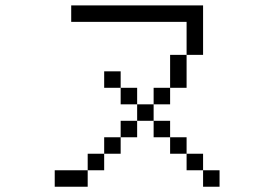

<svg xmlns="http://www.w3.org/2000/svg" viewBox="-20 -708 1040 728"><path d="M812.5 0V-62.5H750V0ZM312.5 -62.5H187.5V0H312.5ZM312.5 -62.5H375V-125H312.5ZM750 -62.5V-125H687.5V-62.5ZM375 -125H437.5V-187.5H375ZM687.5 -125V-187.5H625V-125ZM437.5 -187.5H500V-250H437.5ZM625 -187.5V-250H562.5V-187.5ZM500 -250H562.5V-312.5H500ZM500 -312.5V-375H437.5V-312.5ZM562.5 -312.5H625V-375H562.5ZM437.5 -375V-437.5H375V-375ZM625 -375H687.5Q687.5 -375 687.5 -500H625Q625 -500 625 -375ZM687.5 -500H750V-687.5H250V-625H687.5Q687.5 -625 687.5 -500Z"/></svg>

Font: CalcUnifontExMono
Style: Regular
Weight: 500
Version: Version 15.0.06